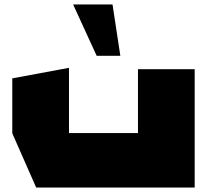

<svg xmlns="http://www.w3.org/2000/svg" viewBox="-20 -840 927 860"><path d="M598 0V-530H852V0H599ZM142 0 35 -243V-244H598V0ZM35 -244V-489L288 -536H289V-244ZM413 -590 308 -819V-820H484L519 -590Z"/></svg>

Font: Foldit Black
Style: Regular
Weight: 900
Version: Version 1.003